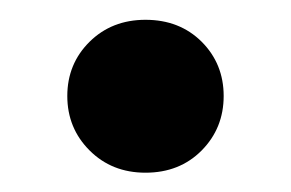

<svg xmlns="http://www.w3.org/2000/svg" viewBox="-20 -331 294 194"><path d="M127 -311Q161.5 -311 183.8 -288.8Q206 -266.5 206 -234Q206 -201.5 183.8 -179Q161.5 -156.5 127 -156.5Q93 -156.5 70.5 -179Q48 -201.5 48 -234Q48 -266.5 70.5 -288.8Q93 -311 127 -311Z"/></svg>

Font: Newsreader 36pt SemiBold
Style: Regular
Weight: 600
Designer: Hugues Gentile
Foundry: Production Type
Version: Version 1.003